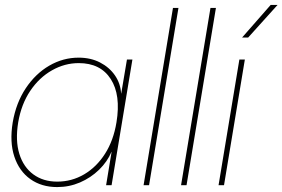

<svg xmlns="http://www.w3.org/2000/svg" viewBox="-20 -760 1159 788"><path d="M214.8 7.8Q150.4 7.8 104.5 -24.9Q58.6 -57.6 38.8 -117.4Q19 -177.2 32.2 -257.8Q45.9 -337.9 85.7 -397.7Q125.5 -457.5 182.1 -490.5Q238.8 -523.4 302.7 -523.4Q352.1 -523.4 390.4 -503.7Q428.7 -483.9 451.7 -450.7Q474.6 -417.5 477.1 -376H477.5L501 -515.6H523.4L438 0H415.5L438 -136.7H437.5Q420.4 -96.2 386.5 -63.2Q352.5 -30.3 308.3 -11.2Q264.2 7.8 214.8 7.8ZM214.8 -14.6Q274.4 -14.6 325.2 -44.4Q376 -74.2 410.9 -128.7Q445.8 -183.1 458 -257.8Q476.6 -370.1 434.6 -435.5Q392.6 -501 303.2 -501Q245.6 -501 193.4 -471.4Q141.1 -441.9 104.2 -387.2Q67.4 -332.5 54.7 -257.8Q42.5 -183.1 59.3 -128.7Q76.2 -74.2 116.7 -44.4Q157.2 -14.6 214.8 -14.6Z M712.4 -727.5 591.8 0H569.3L689.9 -727.5Z M866.2 -727.5 745.6 0H723.1L843.8 -727.5Z M877 0 962.4 -515.6H984.9L899.4 0ZM973.6 -606 1090.8 -739.7H1119.1L998.5 -606Z"/></svg>

Font: Inter Display Thin
Style: Italic
Weight: 100
Italic angle: -9.39999°
Designer: Rasmus Andersson
Foundry: rsms
Version: Version 4.000;git-a52131595